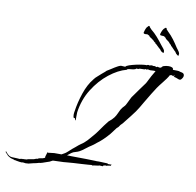

<svg xmlns="http://www.w3.org/2000/svg" viewBox="-242 -897 1081 1061"><g transform="rotate(10 298.5 -367.0)"><path d="M-28 69 -44 67H-46Q-50 69 -64 67Q-78 65 -82 64L-89 62V63Q-91 63 -93.5 62Q-96 61 -98 60Q-105 58 -111 56.5Q-117 55 -123 51L-133 45Q-135 41 -142 34.5Q-149 28 -150 25L-146 23L-144 27Q-140 31 -136.5 35Q-133 39 -129 42Q-119 49 -106 49Q-93 49 -81 50Q-77 50 -74 50.5Q-71 51 -67 51L-53 48L-51 49Q-50 48 -46 48Q-41 48 -37 48Q-33 48 -33 47L-31 48Q-21 44 -10 42.5Q1 41 11 39Q16 37 21 35Q26 33 32 33Q37 28 48.5 27Q60 26 67 22L71 20V13L79 -13Q80 -12 80.5 -11Q81 -10 82 -10Q84 -10 99 -12Q114 -14 116 -14H157L173 -23Q179 -26 189.5 -35.5Q200 -45 210.5 -54.5Q221 -64 226 -67Q243 -82 252 -88Q261 -94 268 -99.5Q275 -105 285.5 -116Q296 -127 315 -150Q324 -160 336 -177Q348 -194 360.5 -211.5Q373 -229 381 -238Q401 -254 410 -266.5Q419 -279 423.5 -290Q428 -301 434.5 -313Q441 -325 456 -340Q459 -343 465.5 -356.5Q472 -370 478.5 -383Q485 -396 486 -396Q488 -399 497.5 -412Q507 -425 518.5 -441.5Q530 -458 540 -471Q550 -484 551 -487L571 -526L589 -557Q585 -557 584.5 -557.5Q584 -558 580 -558Q572 -558 569.5 -557.5Q567 -557 559 -557Q555 -557 552 -558Q549 -559 545 -560Q542 -557 539 -557Q537 -557 534.5 -558Q532 -559 530 -559L528 -556H519Q512 -556 503.5 -555.5Q495 -555 494 -552Q491 -553 488 -552.5Q485 -552 482 -553Q478 -547 466 -545.5Q454 -544 443.5 -543Q433 -542 431 -537Q384 -525 334.5 -486Q285 -447 248.5 -388.5Q212 -330 202 -258Q201 -246 201.5 -233Q202 -220 201 -214Q201 -212 200 -212Q197 -214 196.5 -219.5Q196 -225 193 -225L190 -223Q185 -228 185 -241Q185 -246 185.5 -251.5Q186 -257 187 -261Q194 -311 212 -364.5Q230 -418 259 -453Q267 -464 277 -472Q287 -480 296 -489Q297 -490 303 -495Q309 -500 315.5 -505.5Q322 -511 322 -512Q330 -516 345.5 -526.5Q361 -537 377.5 -546Q394 -555 402 -553L420 -552Q423 -558 439.5 -563.5Q456 -569 476.5 -573.5Q497 -578 514 -580Q531 -582 537 -581V-582Q539 -584 544 -584Q548 -584 552 -582Q557 -585 561 -585Q564 -585 567 -584.5Q570 -584 573 -583Q574 -584 577 -584Q580 -584 584 -582.5Q588 -581 591 -580Q594 -583 596 -583Q598 -583 600.5 -582Q603 -581 605 -580Q606 -581 609 -581H615Q621 -590 627 -592Q642 -597 656 -597Q667 -597 675 -593.5Q683 -590 682 -581Q695 -581 708 -580.5Q721 -580 720 -578Q721 -578 734 -575Q747 -572 747 -559Q747 -549 736 -537Q730 -531 718 -536.5Q706 -542 694 -544L697 -551L693 -552L691 -546Q689 -548 686 -548L681 -552L678 -549L671 -550V-549Q661 -530 636 -499.5Q611 -469 588 -430Q568 -397 556.5 -377.5Q545 -358 537.5 -345Q530 -332 521 -319.5Q512 -307 498 -289Q484 -271 460 -241L450 -231L440 -217L432 -210L404 -173L388 -155Q384 -150 368 -135Q352 -120 339 -111Q323 -97 311.5 -90Q300 -83 286 -72Q263 -54 252 -48.5Q241 -43 234 -41.5Q227 -40 219 -36.5Q211 -33 194 -19L188 -14H195Q196 -14 211.5 -13.5Q227 -13 249.5 -13Q272 -13 295 -12.5Q318 -12 333.5 -11.5Q349 -11 350 -11Q352 -11 353 -10Q353 -11 354 -11Q355 -11 363 -11Q371 -11 380 -10.5Q389 -10 390 -10Q396 -10 403.5 -9.5Q411 -9 416 -9Q417 -9 417.5 -7.5Q418 -6 419 -6H440Q439 -5 436 -1Q433 3 433 3Q432 3 431.5 2Q431 1 429 1Q428 1 423.5 2.5Q419 4 415 4Q414 5 414 6Q413 6 412.5 5Q412 4 410 4Q404 4 395 7Q395 7 394.5 8Q394 9 394 11Q389 11 381.5 10.5Q374 10 374 10L368 12Q368 12 360.5 13Q353 14 345 15Q337 16 336 17Q335 17 334 16Q333 15 331 15H330Q329 15 313.5 16.5Q298 18 275.5 19Q253 20 230.5 21.5Q208 23 192.5 24.5Q177 26 176 26L119 28Q117 29 114 29L99 37L84 42L61 50Q57 51 52 52.5Q47 54 42 54Q39 55 28 58Q17 61 13 61L-15 68Q-18 68 -21.5 68Q-25 68 -28 69ZM362 -9H365Q366 -9 361.5 -9.5Q357 -10 355 -10Q357 -10 359 -9.5Q361 -9 362 -9ZM697 -662Q696 -662 696 -663Q694 -665 692 -665.5Q690 -666 688 -669Q684 -671 681 -677Q678 -683 673 -686Q673 -686 672.5 -686Q672 -686 672 -687Q668 -690 660 -699.5Q652 -709 648 -710Q648 -710 648.5 -711Q649 -712 648 -713L649 -714Q643 -716 640 -720.5Q637 -725 633 -729Q629 -733 625 -735Q621 -737 617 -741Q614 -743 612.5 -746.5Q611 -750 607 -751Q604 -755 600.5 -755.5Q597 -756 593 -756Q585 -756 582 -757Q579 -758 578.5 -762Q578 -766 579 -765Q579 -765 582 -774.5Q585 -784 592 -794Q595 -796 599 -800.5Q603 -805 607 -802Q609 -801 608.5 -799.5Q608 -798 609 -796L619 -785Q638 -767 653 -747Q668 -727 681 -706Q686 -699 691.5 -692Q697 -685 700 -677V-671Q700 -665 698.5 -663.5Q697 -662 697 -662ZM613 -663Q612 -663 612 -664Q610 -666 607.5 -666.5Q605 -667 603 -669Q599 -671 595.5 -677Q592 -683 587 -685Q587 -685 586.5 -685Q586 -685 586 -686Q582 -689 573.5 -698Q565 -707 561 -708Q561 -708 561 -709Q561 -710 560 -711L561 -712Q555 -713 552 -717.5Q549 -722 544 -725Q540 -729 536 -731Q532 -733 528 -736Q524 -738 522.5 -741.5Q521 -745 517 -746Q511 -751 504 -749.5Q497 -748 491 -750Q488 -751 487.5 -755Q487 -759 488 -758Q488 -758 490.5 -767.5Q493 -777 499 -787Q502 -789 505.5 -794Q509 -799 513 -796Q515 -795 515 -794Q515 -793 516 -791L526 -780Q546 -764 562.5 -745Q579 -726 594 -706Q599 -699 605 -692.5Q611 -686 615 -678Q616 -675 616 -671Q616 -666 614.5 -664.5Q613 -663 613 -663Z"/></g></svg>

Font: Cherish
Style: Regular
Weight: 400
Designer: Robert E. Leuschke
Foundry: Robert E. Leuschke
Version: Version 1.005